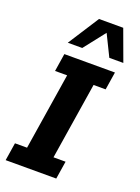

<svg xmlns="http://www.w3.org/2000/svg" viewBox="-151 -868 682 935"><g transform="rotate(20 189.5 -401.0)"><path d="M2.4 0 17 -92.6H79.6L142.5 -490.4H79.9L94.4 -583H356.6L342.1 -490.4H279.5L216.6 -92.6H279.2L264.6 0ZM91.2 -640.8 194.6 -801.5H320L379 -640.8H306.4L252.4 -750.8L166.1 -640.8Z"/></g></svg>

Font: Rokkitt SemiBold
Style: Italic
Weight: 600
Italic angle: -9°
Designer: Vernon Adams
Foundry: Vernon Adams
Version: Version 3.103